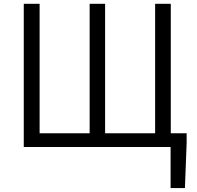

<svg xmlns="http://www.w3.org/2000/svg" viewBox="-20 -752 1006 982"><path d="M853.5 -70.3H934.6V-21.5L925.8 210H852.5V0H101.6V-732.4H182.6V-70.3H438.5V-732.4H517.6V-70.3H773.4V-732.4H853.5Z"/></svg>

Font: Gen Shin Gothic Normal
Style: Regular
Weight: 300
Designer: [Source Han Sans]
Ryoko NISHIZUKA  (kana & ideographs); Paul D. Hunt (Latin, Greek & Cyrillic); Wenlong ZHANG  (bopomofo
Version: Version 1.002.20150607